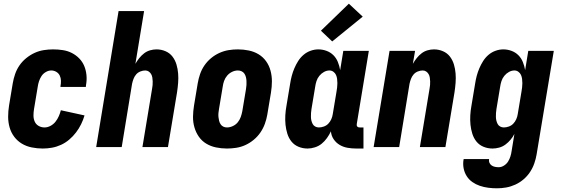

<svg xmlns="http://www.w3.org/2000/svg" viewBox="-20 -795 3040 1038"><path d="M211 8Q181 8 151.5 2Q122 -4 98 -18.5Q74 -33 57 -55.5Q40 -78 32 -106Q24 -134 24 -164Q24 -194 29 -225L49 -345Q53 -369 61.5 -394Q70 -419 85 -441Q100 -463 121.5 -480.5Q143 -498 167 -509Q191 -520 216.5 -524Q242 -528 267 -528Q294 -528 320 -524Q346 -520 368.5 -508.5Q391 -497 408.5 -479Q426 -461 435.5 -438Q445 -415 447.5 -388.5Q450 -362 445 -335L444 -325H307V-329Q310 -344 309.5 -359Q309 -374 303 -386.5Q297 -399 284.5 -406.5Q272 -414 257 -414Q242 -414 227.5 -405.5Q213 -397 204.5 -384Q196 -371 191 -356Q186 -341 184 -326L164 -206Q161 -188 161 -170.5Q161 -153 167.5 -138Q174 -123 188.5 -114.5Q203 -106 221 -106Q237 -106 253 -114.5Q269 -123 280 -137Q291 -151 298 -167Q305 -183 309 -199L437 -171Q430 -147 418.5 -123.5Q407 -100 391 -79Q375 -58 354.5 -40.5Q334 -23 310 -12Q286 -1 261 3.5Q236 8 211 8Z M500 0 621 -735H759L712 -450Q721 -466 733 -481Q745 -496 759.5 -507Q774 -518 791.5 -523Q809 -528 826 -528Q852 -528 875 -518Q898 -508 912.5 -489Q927 -470 934 -446.5Q941 -423 943 -398Q945 -373 943 -347Q941 -321 937 -295L888 0H750L802 -314Q804 -325 805 -335Q806 -345 805.5 -355.5Q805 -366 803.5 -376Q802 -386 797 -394.5Q792 -403 784 -408.5Q776 -414 765 -414Q752 -414 738.5 -408.5Q725 -403 716 -392.5Q707 -382 702 -369Q697 -356 694 -342L638 0Z M1207 8Q1177 8 1148 2Q1119 -4 1095 -18.5Q1071 -33 1055 -56Q1039 -79 1031 -107Q1023 -135 1023.5 -164.5Q1024 -194 1029 -225L1049 -345Q1053 -369 1061.5 -394Q1070 -419 1085 -441Q1100 -463 1121 -480.5Q1142 -498 1166.5 -509Q1191 -520 1216 -524Q1241 -528 1266 -528Q1296 -528 1325 -522Q1354 -516 1378 -501.5Q1402 -487 1418.5 -464Q1435 -441 1442.5 -413Q1450 -385 1450 -355.5Q1450 -326 1445 -295L1425 -175Q1421 -151 1412 -126Q1403 -101 1388 -79Q1373 -57 1352 -39.5Q1331 -22 1307 -11Q1283 0 1257.5 4Q1232 8 1207 8ZM1207 -106Q1223 -106 1239 -113.5Q1255 -121 1265.5 -134Q1276 -147 1281.5 -162.5Q1287 -178 1290 -194L1310 -314Q1312 -325 1312.5 -336Q1313 -347 1312.5 -357.5Q1312 -368 1309.5 -378Q1307 -388 1301.5 -396.5Q1296 -405 1286.5 -409.5Q1277 -414 1266 -414Q1250 -414 1234.5 -406.5Q1219 -399 1208 -386Q1197 -373 1191.5 -357.5Q1186 -342 1184 -326L1164 -206Q1162 -195 1161 -184Q1160 -173 1161 -162.5Q1162 -152 1164.5 -142Q1167 -132 1172.5 -123.5Q1178 -115 1187 -110.5Q1196 -106 1207 -106Z M1643 8Q1617 8 1594 -1.5Q1571 -11 1556 -29.5Q1541 -48 1533.5 -72Q1526 -96 1523.5 -121Q1521 -146 1522.5 -172Q1524 -198 1529 -225L1549 -345Q1552 -365 1557.5 -385.5Q1563 -406 1571.5 -426Q1580 -446 1592 -465Q1604 -484 1621 -498.5Q1638 -513 1659 -520.5Q1680 -528 1701 -528Q1724 -528 1745.5 -520Q1767 -512 1782.5 -496.5Q1798 -481 1806.5 -460Q1815 -439 1819 -416L1836 -520H1974L1909 -126Q1908 -122 1908.5 -118Q1909 -114 1911.5 -111Q1914 -108 1917.5 -107Q1921 -106 1925 -106H1945V8H1906Q1882 8 1859 4Q1836 0 1816.5 -11.5Q1797 -23 1784 -42Q1771 -61 1769 -85Q1760 -66 1747.5 -48.5Q1735 -31 1719 -18Q1703 -5 1682.5 1.5Q1662 8 1643 8ZM1704 -106Q1717 -106 1731 -111Q1745 -116 1755 -126.5Q1765 -137 1771 -150.5Q1777 -164 1779 -178L1799 -298Q1801 -310 1802.5 -321.5Q1804 -333 1804 -345Q1804 -357 1802.5 -368.5Q1801 -380 1796.5 -390Q1792 -400 1782.5 -407Q1773 -414 1761 -414Q1746 -414 1731.5 -406Q1717 -398 1706.5 -385Q1696 -372 1691 -356.5Q1686 -341 1684 -326L1664 -206Q1662 -195 1661.5 -184.5Q1661 -174 1661 -163.5Q1661 -153 1663.5 -143Q1666 -133 1670.5 -124.5Q1675 -116 1684 -111Q1693 -106 1704 -106ZM1776 -571 1715 -629 1866 -775 1941 -705Z M2000 0 2086 -520H2224L2212 -450Q2221 -466 2233 -481Q2245 -496 2259.5 -507Q2274 -518 2291.5 -523Q2309 -528 2326 -528Q2352 -528 2375 -518Q2398 -508 2412.5 -489Q2427 -470 2434 -446.5Q2441 -423 2443 -398Q2445 -373 2443 -347Q2441 -321 2437 -295L2388 0H2250L2302 -314Q2304 -325 2305 -335Q2306 -345 2305.5 -355.5Q2305 -366 2303.5 -376Q2302 -386 2297 -394.5Q2292 -403 2284 -408.5Q2276 -414 2265 -414Q2252 -414 2238.5 -408.5Q2225 -403 2216 -392.5Q2207 -382 2202 -369Q2197 -356 2194 -342L2138 0Z M2667 223Q2643 223 2619.5 220Q2596 217 2574 209.5Q2552 202 2533.5 189Q2515 176 2503 157Q2491 138 2486.5 115Q2482 92 2486 68L2487 65H2624V66Q2622 76 2626 85Q2630 94 2638 99.5Q2646 105 2656 107Q2666 109 2676 109Q2691 109 2705 100Q2719 91 2727 78Q2735 65 2739.5 50.5Q2744 36 2746 21L2761 -71Q2753 -55 2740.5 -40Q2728 -25 2712.5 -13.5Q2697 -2 2678.5 3Q2660 8 2643 8Q2617 8 2594 -1.5Q2571 -11 2556 -29.5Q2541 -48 2533.5 -72Q2526 -96 2523.5 -121Q2521 -146 2522.5 -172Q2524 -198 2529 -225L2549 -345Q2552 -365 2557.5 -385.5Q2563 -406 2571.5 -426Q2580 -446 2592 -465Q2604 -484 2621 -498.5Q2638 -513 2659 -520.5Q2680 -528 2701 -528Q2724 -528 2745.5 -520Q2767 -512 2782.5 -496.5Q2798 -481 2806.5 -460Q2815 -439 2819 -416L2836 -520H2974L2881 40Q2877 64 2868.5 88.5Q2860 113 2845.5 135Q2831 157 2810.5 174.5Q2790 192 2766 203Q2742 214 2717 218.5Q2692 223 2667 223ZM2704 -106Q2717 -106 2731 -111Q2745 -116 2755 -126.5Q2765 -137 2771 -150.5Q2777 -164 2779 -178L2799 -298Q2801 -310 2802.5 -321.5Q2804 -333 2804 -345Q2804 -357 2802.5 -368.5Q2801 -380 2796.5 -390Q2792 -400 2782.5 -407Q2773 -414 2761 -414Q2746 -414 2731.5 -406Q2717 -398 2706.5 -385Q2696 -372 2691 -356.5Q2686 -341 2684 -326L2664 -206Q2662 -195 2661.5 -184.5Q2661 -174 2661 -163.5Q2661 -153 2663.5 -143Q2666 -133 2670.5 -124.5Q2675 -116 2684 -111Q2693 -106 2704 -106Z"/></svg>

Font: Iosevka Heavy
Style: Italic
Weight: 900
Italic angle: -9°
Monospace: yes
Designer: Belleve Invis
Foundry: Belleve Invis
Version: Version 32.5.0; ttfautohint (v1.8.4)